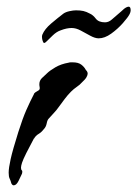

<svg xmlns="http://www.w3.org/2000/svg" viewBox="-20 -551 412 576"><path d="M21 5Q17 5 14 -1Q12 -9 9 -15Q6 -21 6 -33Q6 -47 12 -74Q18 -101 35 -155Q48 -196 59 -221Q70 -246 82 -269V-270Q85 -274 91 -277Q97 -280 99 -283H98Q100 -285 99 -289.5Q98 -294 98 -298Q98 -309 105.5 -316.5Q113 -324 121 -331Q129 -339 146 -349Q163 -359 186 -363Q189 -364 192 -364Q195 -364 198 -364Q215 -364 224 -357Q233 -350 237 -342Q239 -340 241 -337Q243 -334 243 -330Q243 -326 239.5 -319.5Q236 -313 225 -303Q220 -297 210.5 -290.5Q201 -284 193 -276Q183 -266 174 -254Q165 -242 157 -231Q150 -221 142 -212.5Q134 -204 126 -195Q122 -191 120 -180.5Q118 -170 111 -163Q104 -154 95.5 -149Q87 -144 82 -135V-136Q77 -127 71 -115Q65 -103 59 -92Q49 -72 46 -62.5Q43 -53 43 -48Q43 -42 45.5 -40Q48 -38 46 -30Q42 -21 35.5 -8Q29 5 21 5ZM110 -424Q108 -427 106.5 -434Q105 -441 107 -447Q114 -464 133.5 -480.5Q153 -497 170 -510Q177 -515 188.5 -517.5Q200 -520 208 -520Q221 -520 230 -518Q239 -516 250 -510Q259 -506 267.5 -495Q276 -484 295 -484Q306 -484 315.5 -492.5Q325 -501 345 -518Q353 -526 358 -528.5Q363 -531 366 -531Q372 -531 372 -520Q372 -515 369 -509Q364 -499 348.5 -481.5Q333 -464 313.5 -450Q294 -436 276 -436Q265 -436 250.5 -444Q236 -452 222 -459.5Q208 -467 195 -467Q180 -467 162 -460Q150 -456 138.5 -445Q127 -434 119.5 -426.5Q112 -419 110 -424Z"/></svg>

Font: Vujahday Script
Style: Regular
Weight: 400
Designer: Robert E. Leuschke
Foundry: Robert E. Leuschke
Version: Version 1.010; ttfautohint (v1.8.3)